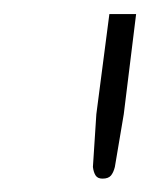

<svg xmlns="http://www.w3.org/2000/svg" viewBox="-20 -728 244 280"><path d="M178.5 -707.5 160.5 -561.5 147.5 -484.5Q145.5 -476.5 141.8 -472Q138 -467.5 129.5 -467.5Q122.5 -467.5 119.5 -472Q116.5 -476.5 115.5 -484.5L120.5 -561.5L139.5 -707.5Z"/></svg>

Font: Lato TR Light
Style: Italic
Weight: 300
Italic angle: -12°
Designer: Lukasz Dziedzic
Foundry: Lukasz Dziedzic
Version: Version 1.104 2013